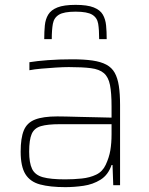

<svg xmlns="http://www.w3.org/2000/svg" viewBox="-20 -762 614 790"><path d="M249 8Q186 8 145 -3Q104 -14 84.5 -45.5Q65 -77 65 -138Q65 -194 78 -225.5Q91 -257 124 -270Q157 -283 216 -283Q228 -283 253 -282.5Q278 -282 310.5 -281Q343 -280 376.5 -279.5Q410 -279 439 -278V-324Q439 -380 432.5 -412.5Q426 -445 407.5 -461Q389 -477 354 -481.5Q319 -486 263 -486Q240 -486 209.5 -484Q179 -482 150 -479.5Q121 -477 101 -473V-506Q131 -511 177 -514.5Q223 -518 277 -518Q326 -518 360.5 -513Q395 -508 417.5 -496Q440 -484 452 -462.5Q464 -441 469 -408.5Q474 -376 474 -330V0H446L443 -83H439Q425 -42 393.5 -22.5Q362 -3 323.5 2.5Q285 8 249 8ZM248 -24Q283 -24 316.5 -27.5Q350 -31 376 -43.5Q402 -56 415 -84Q429 -114 434 -143.5Q439 -173 439 -210V-251H226Q176 -251 148.5 -243Q121 -235 110.5 -211Q100 -187 100 -138Q100 -92 112 -67Q124 -42 156 -33Q188 -24 248 -24ZM291 -742Q339 -742 365.5 -731.5Q392 -721 403 -702Q414 -683 416.5 -657.5Q419 -632 419 -601H388Q388 -639 384 -664Q380 -689 359.5 -701.5Q339 -714 291 -714Q243 -714 222.5 -701.5Q202 -689 197.5 -664Q193 -639 193 -601H162Q162 -632 164.5 -657.5Q167 -683 178.5 -702Q190 -721 216.5 -731.5Q243 -742 291 -742Z"/></svg>

Font: Saira Thin Thin
Style: Regular
Weight: 250
Version: Version 1.101